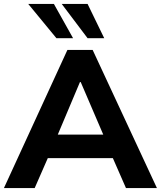

<svg xmlns="http://www.w3.org/2000/svg" viewBox="-31 -960 821 980"><path d="M-11 0 313 -705H442L770 0H612L545 -153H213L146 0ZM377 -541 264 -273H496L381 -541ZM416 -765 284 -940H416L501 -765ZM257 -765 113 -940H244L342 -765Z"/></svg>

Font: Mulish ExtraBold
Style: Regular
Weight: 800
Designer: Vernon Adams
Foundry: Vernon Adams
Version: Version 3.603; ttfautohint (v1.8.3)